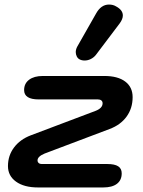

<svg xmlns="http://www.w3.org/2000/svg" viewBox="-20 -824 628 844"><path d="M15 -94Q15 -140 41.5 -175.5Q68 -211 115 -229L401 -337Q431 -349 431 -370Q431 -378 425.5 -382.5Q420 -387 410 -387H150Q86 -387 86 -428Q86 -457 108 -473.5Q130 -490 168 -490H439Q498 -490 530.5 -465.5Q563 -441 563 -397Q563 -348 536.5 -311.5Q510 -275 462 -257L176 -149Q145 -136 145 -119Q145 -112 150 -107.5Q155 -103 163 -103H452Q484 -103 499.5 -93Q515 -83 515 -62Q515 -32 494 -16Q473 0 434 0H147Q86 0 50.5 -25.5Q15 -51 15 -94ZM313 -595Q313 -606 319 -618L402 -764Q424 -804 459 -804Q477 -804 490 -796Q520 -780 520 -756Q520 -740 506 -721L401 -582Q392 -571 379 -564.5Q366 -558 352 -558Q339 -558 330 -563Q322 -567 317.5 -576Q313 -585 313 -595Z"/></svg>

Font: Kodchasan
Style: Bold Italic
Weight: 700
Italic angle: -10°
Version: Version 1.000; ttfautohint (v1.6)